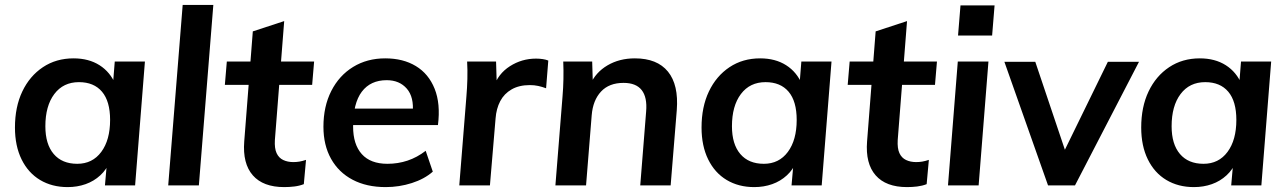

<svg xmlns="http://www.w3.org/2000/svg" viewBox="-20 -756 5252 783"><path d="M256 7Q192 7 143.5 -22Q95 -51 68 -106Q41 -161 41 -236Q41 -320 71 -383Q101 -446 155 -482Q209 -518 280 -518Q342 -518 386 -490Q430 -462 451 -411L439 -392L448 -505H571L531 0H408L418 -114L428 -98Q415 -65 389 -41Q363 -17 329 -5Q295 7 256 7ZM295 -88Q357 -88 393 -136.5Q429 -185 429 -267Q429 -343 396 -382Q363 -421 302 -421Q238 -421 201.5 -372.5Q165 -324 165 -241Q165 -168 199 -128Q233 -88 295 -88Z M666 0 725 -736H850L791 0Z M897 -410 905 -505H1261L1253 -410ZM1228 -104 1219 -5Q1201 2 1180.5 4.5Q1160 7 1139 7Q1053 7 1011 -41Q969 -89 976 -179L1011 -628L1139 -670L1101 -185Q1099 -151 1108 -131.5Q1117 -112 1135 -103.5Q1153 -95 1176 -95Q1189 -95 1201 -97Q1213 -99 1228 -104Z M1745 -56Q1711 -26 1659.5 -9.5Q1608 7 1553 7Q1475 7 1418 -23Q1361 -53 1330 -108.5Q1299 -164 1299 -239Q1299 -322 1331 -385Q1363 -448 1420 -483Q1477 -518 1551 -518Q1624 -518 1676 -486.5Q1728 -455 1752.5 -394Q1777 -333 1766 -246H1408L1413 -313H1698L1663 -295Q1669 -360 1639 -394.5Q1609 -429 1557 -429Q1491 -429 1455.5 -382Q1420 -335 1420 -240Q1420 -167 1455.5 -127.5Q1491 -88 1560 -88Q1603 -88 1642 -101Q1681 -114 1716 -141Z M1853 0 1882 -362Q1885 -397 1886 -433.5Q1887 -470 1885 -505H2003L2007 -375L1993 -400Q2011 -455 2059.5 -486Q2108 -517 2166 -517Q2180 -517 2193.5 -515Q2207 -513 2216 -509L2207 -396Q2191 -402 2175 -405.5Q2159 -409 2141 -409Q2097 -409 2066.5 -391.5Q2036 -374 2020 -343.5Q2004 -313 2001 -273L1978 0Z M2245 0 2274 -362Q2280 -433 2277 -505H2395L2398 -405L2387 -411Q2409 -461 2457.5 -489.5Q2506 -518 2569 -518Q2660 -518 2704 -464Q2748 -410 2740 -307L2715 0H2591L2615 -301Q2620 -359 2597 -388.5Q2574 -418 2523 -418Q2464 -418 2431 -382.5Q2398 -347 2393 -286L2370 0Z M3056 7Q2992 7 2943.5 -22Q2895 -51 2868 -106Q2841 -161 2841 -236Q2841 -320 2871 -383Q2901 -446 2955 -482Q3009 -518 3080 -518Q3142 -518 3186 -490Q3230 -462 3251 -411L3239 -392L3248 -505H3371L3331 0H3208L3218 -114L3228 -98Q3215 -65 3189 -41Q3163 -17 3129 -5Q3095 7 3056 7ZM3095 -88Q3157 -88 3193 -136.5Q3229 -185 3229 -267Q3229 -343 3196 -382Q3163 -421 3102 -421Q3038 -421 3001.5 -372.5Q2965 -324 2965 -241Q2965 -168 2999 -128Q3033 -88 3095 -88Z M3437 -410 3445 -505H3801L3793 -410ZM3768 -104 3759 -5Q3741 2 3720.5 4.5Q3700 7 3679 7Q3593 7 3551 -41Q3509 -89 3516 -179L3551 -628L3679 -670L3641 -185Q3639 -151 3648 -131.5Q3657 -112 3675 -103.5Q3693 -95 3716 -95Q3729 -95 3741 -97Q3753 -99 3768 -104Z M3846 0 3886 -505H4011L3971 0ZM3897 -734H4036L4026 -611H3887Z M4254 0 4076 -504H4202L4335 -109H4305L4498 -504H4625L4364 0Z M4849 7Q4785 7 4736.5 -22Q4688 -51 4661 -106Q4634 -161 4634 -236Q4634 -320 4664 -383Q4694 -446 4748 -482Q4802 -518 4873 -518Q4935 -518 4979 -490Q5023 -462 5044 -411L5032 -392L5041 -505H5164L5124 0H5001L5011 -114L5021 -98Q5008 -65 4982 -41Q4956 -17 4922 -5Q4888 7 4849 7ZM4888 -88Q4950 -88 4986 -136.5Q5022 -185 5022 -267Q5022 -343 4989 -382Q4956 -421 4895 -421Q4831 -421 4794.5 -372.5Q4758 -324 4758 -241Q4758 -168 4792 -128Q4826 -88 4888 -88Z"/></svg>

Font: Muli
Style: Bold Italic
Weight: 700
Italic angle: -4.541°
Designer: Vernon Adams
Foundry: Vernon Adams
Version: Version 2.100; ttfautohint (v1.8.1.43-b0c9)